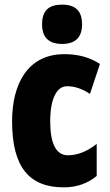

<svg xmlns="http://www.w3.org/2000/svg" viewBox="-20 -796 473 826"><path d="M247 -776C187 -776 161 -748 161 -691C161 -635 190 -607 247 -607C304 -607 333 -635 333 -691C333 -747 307 -776 247 -776ZM254 10C309 10 356 -6 396 -39V-177C356 -145 314 -128 272 -128C222 -128 196 -177 196 -274C196 -371 224 -425 268 -425C302 -425 334 -414 367 -392L410 -521C366 -549 318 -563 257 -563C99 -563 32 -435 32 -274C32 -78 105 10 254 10Z"/></svg>

Font: Noto Sans Myanmar UI ExtraCondensed Black
Style: Regular
Weight: 900
Width: 2
Designer: Monotype Design Team
Foundry: Monotype Imaging Inc.
Version: Version 2.103